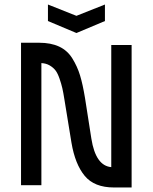

<svg xmlns="http://www.w3.org/2000/svg" viewBox="-20 -819 675 849"><path d="M318 -673 192 -726V-799L318 -749L444 -799V-726ZM472 -80V-620H562V10H484Q397 10 354.5 -41.5Q312 -93 296 -188L265 -378Q260 -410 255.5 -429.5Q251 -449 243 -472Q235 -495 225.5 -507.5Q216 -520 200 -529.5Q184 -539 163 -540V0H73V-630H153Q205 -630 241.5 -613Q278 -596 300 -560.5Q322 -525 334 -485.5Q346 -446 356 -385L384 -206Q403 -86 472 -80Z"/></svg>

Font: Gulax
Style: Regular
Weight: 400
Designer: Morgan Gilbert
Foundry: VTF
Version: Version 1.001;hotconv 1.0.109;makeotfexe 2.5.65596